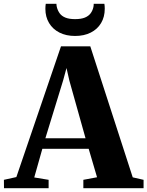

<svg xmlns="http://www.w3.org/2000/svg" viewBox="-58 -989 774 1009"><path d="M28 -58.5 262.5 -745.5H416.5L639.5 -57L696.5 -44V0H380V-44L452 -57.5L408 -207H164.5L122 -56.5L197.5 -44V0H-37L-37.5 -44ZM391.5 -262.5 306.5 -565.5 291.5 -631.5 273.5 -565.5 180.5 -262.5ZM336.5 -800Q289.5 -800 254.5 -817.8Q219.5 -835.5 200 -867.8Q180.5 -900 180.5 -942.5Q180.5 -951 181 -957Q181.5 -963 182.5 -969H238.5Q238.5 -966 239 -961.5Q239.5 -957 240.5 -952.5Q245 -934 255.5 -919.2Q266 -904.5 285.8 -896.5Q305.5 -888.5 336.5 -888.5Q368 -888.5 387.8 -896.5Q407.5 -904.5 418.2 -919Q429 -933.5 433 -952.5Q434 -957 434.2 -961.5Q434.5 -966 434.5 -969H490.5Q491.5 -963 492 -957Q492.5 -951 492.5 -943Q492.5 -900 473.2 -867.8Q454 -835.5 419 -817.8Q384 -800 336.5 -800Z"/></svg>

Font: Merriweather 72pt ExtraBold
Style: Regular
Weight: 800
Version: Version 2.100